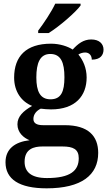

<svg xmlns="http://www.w3.org/2000/svg" viewBox="-20 -786 592 1046"><path d="M188 -606H245C304 -642 394 -721 419 -756V-766H281C260 -721 217 -657 188 -619ZM234 240C425 240 515 167 515 47C515 -45 461 -104 333 -104H215C178 -104 162 -116 162 -138C162 -165 181 -184 202 -194C215 -192 243 -190 258 -190C391 -190 452 -264 452 -364C452 -416 432 -459 407 -489C416 -495 430 -500 444 -500C466 -500 480 -484 480 -461C528 -461 544 -487 544 -516C544 -546 522 -571 477 -571C435 -571 405 -548 376 -516C350 -533 306 -548 258 -548C122 -548 57 -479 57 -363C57 -287 97 -232 155 -209C106 -181 75 -151 75 -109C75 -63 109 -35 141 -22C62 -13 10 25 10 98C10 190 84 240 234 240ZM255 -245C199 -245 178 -288 178 -364C178 -443 198 -492 254 -492C312 -492 331 -445 331 -365C331 -287 313 -245 255 -245ZM236 184C150 184 114 151 114 95C114 25 165 12 211 12H320C379 12 409 27 409 76C409 144 363 184 236 184Z"/></svg>

Font: Noto Serif Semi
Style: Regular
Weight: 600
Designer: Monotype Design Team
Foundry: Monotype Imaging Inc.
Version: Version 1.002